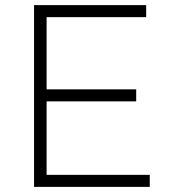

<svg xmlns="http://www.w3.org/2000/svg" viewBox="-20 -730 679 750"><path d="M113 -710V0H565V-47H162V-334H512V-381H162V-663H551V-710Z"/></svg>

Font: Sulaf Light
Style: Regular
Weight: 300
Designer: Bandar Raffah (Arabic) and Santiago Orozco (Latin)
Foundry: Caramella and Typemade
Version: Version 1.005;PS 001.005;hotconv 1.0.88;makeotf.lib2.5.64775